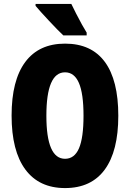

<svg xmlns="http://www.w3.org/2000/svg" viewBox="-20 -947 661 977"><path d="M582 -358Q582 -178 513 -84Q444 10 311 10Q179 10 109 -84.5Q39 -179 39 -359Q39 -538 108.5 -631.5Q178 -725 311 -725Q445 -725 513.5 -632Q582 -539 582 -358ZM216 -358Q216 -139 311 -139Q359 -139 382 -192.5Q405 -246 405 -358Q405 -471 381.5 -525Q358 -579 311 -579Q216 -579 216 -358ZM343 -927Q352 -908 367 -878.5Q382 -849 397 -822Q412 -795 421 -781V-767H302Q290 -778 270.5 -798Q251 -818 229.5 -841Q208 -864 189.5 -884.5Q171 -905 161 -917V-927Z"/></svg>

Font: Noto Sans Malayalam ExtraCondensed Black
Style: Regular
Weight: 900
Width: 2
Designer: Jelle Bosma - Monotype Design Team
Foundry: Monotype Imaging Inc.
Version: Version 2.104; ttfautohint (v1.8.4.7-5d5b)